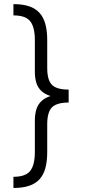

<svg xmlns="http://www.w3.org/2000/svg" viewBox="-20 -787 418 949"><path d="M319.3 -301.3Q269 -301.3 236.6 -310.3Q204.1 -319.3 185.5 -336.4Q167 -353.5 159.7 -377.4Q152.3 -401.4 152.3 -431.6V-588.4Q152.3 -652.8 129.4 -681.9Q106.4 -710.9 46.4 -710.9V-766.6Q92.3 -766.6 124 -755.9Q155.8 -745.1 175.5 -723.1Q195.3 -701.2 204.3 -667.7Q213.4 -634.3 213.4 -588.9V-450.7Q213.4 -392.1 236.3 -368.2Q259.3 -344.2 319.3 -344.2ZM46.4 142.1V86.9Q106.4 86.9 129.4 57.6Q152.3 28.3 152.3 -35.6V-191.9Q152.3 -221.7 159.7 -246.1Q167 -270.5 185.5 -287.8Q204.1 -305.2 236.6 -314.5Q269 -323.7 319.3 -323.7V-280.3Q259.3 -279.8 236.3 -255.9Q213.4 -231.9 213.4 -172.9V-35.6Q213.4 10.3 204.3 43.7Q195.3 77.1 175.5 98.9Q155.8 120.6 124 131.3Q92.3 142.1 46.4 142.1ZM319.3 -280.3 237.8 -279.8V-344.7L319.3 -344.2Z"/></svg>

Font: Inter 28pt Light
Style: Regular
Weight: 300
Designer: Rasmus Andersson
Foundry: rsms
Version: Version 4.001;git-66647c0bb